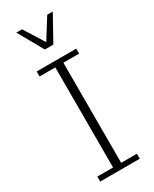

<svg xmlns="http://www.w3.org/2000/svg" viewBox="-241 -1015 863 1073"><g transform="rotate(-30 190.5 -478.0)"><path d="M63 0V-32.2H164.6V-678.2H63V-710.4H318.4V-678.2H216.8V-32.2H318.4V0ZM164.1 -793.9 73.2 -955.6H109.9L191.4 -825.7L272.9 -955.6H308.6L218.8 -793.9Z"/></g></svg>

Font: Comme Thin
Style: Regular
Weight: 250
Version: Version 1.000;gftools[0.9.27]